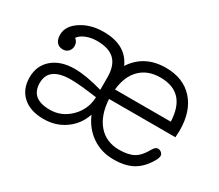

<svg xmlns="http://www.w3.org/2000/svg" viewBox="-98 -723 1078 945"><g transform="rotate(30 440.5 -250.0)"><path d="M825 -275Q825 -263 823 -237H446Q451 -147 495 -96Q539 -45 613 -45Q665 -45 695.5 -62Q726 -79 750 -123Q763 -146 777 -146Q788 -146 797 -138.5Q806 -131 806 -121Q806 -108 794 -88Q763 -36 720.5 -13Q678 10 613 10Q543 10 490 -26.5Q437 -63 410 -127Q389 -64 336.5 -27Q284 10 215 10Q140 10 97 -28.5Q54 -67 54 -134Q54 -201 101 -241Q148 -281 227 -281Q292 -281 386 -254V-324Q386 -391 353.5 -423Q321 -455 253 -455Q219 -455 191 -443.5Q163 -432 151 -414Q169 -401 169 -377Q169 -359 157 -346.5Q145 -334 127 -334Q104 -334 91.5 -349Q79 -364 79 -391Q79 -440 132 -475Q185 -510 259 -510Q387 -510 429 -415Q491 -510 613 -510Q712 -510 768.5 -447.5Q825 -385 825 -275ZM613 -455Q542 -455 499 -412.5Q456 -370 448 -292H765Q759 -455 613 -455ZM219 -45Q286 -45 335 -94Q384 -143 386 -212Q286 -226 237 -226Q111 -226 111 -135Q111 -45 219 -45Z"/></g></svg>

Font: Solway Light
Style: Regular
Weight: 300
Designer: Mariya V. Pigoulevskaya
Foundry: The Northern Block Ltd.
Version: Version 1.000;hotconv 1.0.109;makeotfexe 2.5.65596